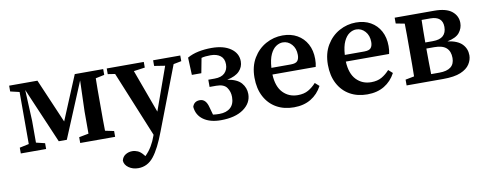

<svg xmlns="http://www.w3.org/2000/svg" viewBox="-62 -794 3384 1337"><g transform="rotate(-10 1629.5 -125.0)"><path d="M37 0V-41L103 -55V-423L39 -438V-479H239L373 -167L503 -479H704V-438L642 -425Q641 -388 641 -345Q641 -302 641 -269V-210Q641 -177 641 -134Q641 -91 642 -54L704 -41V0H457V-41L525 -54V-211L532 -429L369 -38H312L144 -430L154 -210V-56L216 -41V0Z M1057 -439V-479H1249V-439L1193 -428L1022 18Q979 133 935 188Q891 243 826 243Q787 243 758.5 223Q730 203 728 173Q734 146 755.5 132.5Q777 119 803 119Q823 119 842.5 127.5Q862 136 882 161L888 169Q915 143 935 109.5Q955 76 968 38L970 32L780 -431L729 -439V-479H991V-439L912 -428L1024 -122L1133 -427Z M1669 -133Q1669 -69 1610.5 -27.5Q1552 14 1450 14Q1374 14 1327.5 -19Q1281 -52 1276 -111Q1288 -149 1329 -149Q1372 -149 1387 -88L1402 -34Q1423 -31 1447 -31Q1497 -31 1525.5 -56.5Q1554 -82 1554 -132Q1554 -170 1533.5 -199Q1513 -228 1459 -228H1412V-279H1457Q1505 -279 1528.5 -302.5Q1552 -326 1552 -363Q1552 -404 1526 -424Q1500 -444 1457 -444Q1417 -444 1392 -437L1372 -332H1305L1300 -455Q1335 -475 1379 -484Q1423 -493 1472 -493Q1557 -493 1607 -458Q1657 -423 1657 -366Q1657 -326 1629 -297Q1601 -268 1542 -256Q1611 -245 1640 -211Q1669 -177 1669 -133Z M1967 -445Q1943 -445 1919.5 -429.5Q1896 -414 1879.5 -379Q1863 -344 1859 -284H1996Q2032 -284 2044 -299Q2056 -314 2056 -341Q2056 -387 2030 -416Q2004 -445 1967 -445ZM1967 14Q1897 14 1844 -16Q1791 -46 1761 -102.5Q1731 -159 1731 -237Q1731 -317 1765.5 -374.5Q1800 -432 1855.5 -462.5Q1911 -493 1974 -493Q2033 -493 2077 -468Q2121 -443 2145.5 -398Q2170 -353 2170 -292Q2170 -260 2164 -237H1858Q1862 -151 1903.5 -108Q1945 -65 2008 -65Q2052 -65 2082.5 -82.5Q2113 -100 2138 -128L2167 -102Q2138 -47 2087.5 -16.5Q2037 14 1967 14Z M2486 -445Q2462 -445 2438.5 -429.5Q2415 -414 2398.5 -379Q2382 -344 2378 -284H2515Q2551 -284 2563 -299Q2575 -314 2575 -341Q2575 -387 2549 -416Q2523 -445 2486 -445ZM2486 14Q2416 14 2363 -16Q2310 -46 2280 -102.5Q2250 -159 2250 -237Q2250 -317 2284.5 -374.5Q2319 -432 2374.5 -462.5Q2430 -493 2493 -493Q2552 -493 2596 -468Q2640 -443 2664.5 -398Q2689 -353 2689 -292Q2689 -260 2683 -237H2377Q2381 -151 2422.5 -108Q2464 -65 2527 -65Q2571 -65 2601.5 -82.5Q2632 -100 2657 -128L2686 -102Q2657 -47 2606.5 -16.5Q2556 14 2486 14Z M2765 -438V-479H3044Q3129 -479 3169 -446.5Q3209 -414 3209 -364Q3209 -326 3184.5 -295.5Q3160 -265 3098 -253Q3169 -243 3200.5 -210.5Q3232 -178 3232 -131Q3232 -99 3212.5 -68.5Q3193 -38 3148 -19Q3103 0 3024 0H2765V-41L2827 -53Q2828 -90 2828 -133.5Q2828 -177 2828 -210V-269Q2828 -302 2828 -345.5Q2828 -389 2827 -426ZM2945 -210Q2945 -176 2945.5 -131Q2946 -86 2947 -48H3005Q3113 -48 3113 -133Q3113 -180 3086 -204.5Q3059 -229 3001 -229H2945ZM3008 -431H2947Q2946 -397 2945.5 -354.5Q2945 -312 2945 -272H2998Q3048 -272 3071.5 -293.5Q3095 -315 3095 -356Q3095 -431 3008 -431Z"/></g></svg>

Font: Source Serif Pro SemiBold
Style: Regular
Weight: 600
Designer: Frank Grießhammer
Foundry: Adobe Systems Incorporated
Version: Version 3.001;hotconv 1.0.111;makeotfexe 2.5.65597